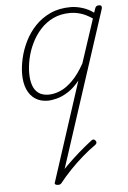

<svg xmlns="http://www.w3.org/2000/svg" viewBox="-66 -566 754 1128"><g transform="rotate(-5 311.5 -2.0)"><path d="M250 507Q244 514 235.5 511Q227 508 223.5 500Q220 492 227 484Q257 444 294 407Q331 370 370 336Q409 302 448 272Q455 267 460.5 267.5Q466 268 472 275Q477 282 476 288Q475 294 469 299Q429 327 390 361Q351 395 315.5 432Q280 469 250 507ZM213 17Q170 17 139 -3.5Q108 -24 92 -62Q76 -100 76 -151Q76 -194 87.5 -244.5Q99 -295 123 -343.5Q147 -392 184.5 -431.5Q222 -471 274 -495Q326 -519 394 -519Q427 -519 464 -507.5Q501 -496 529 -474L538 -500Q541 -508 546 -511.5Q551 -515 561 -515Q573 -515 575.5 -508.5Q578 -502 576 -494L252 500Q249 508 245 511.5Q241 515 230 515Q220 515 214.5 511Q209 507 212 500L402 -85Q368 -43 333 -21Q298 1 267 9Q236 17 213 17ZM118 -153Q118 -112 128.5 -81.5Q139 -51 162 -34.5Q185 -18 221 -18Q255 -18 291 -33.5Q327 -49 363.5 -85.5Q400 -122 434 -183L519 -441Q480 -467 448.5 -476Q417 -485 388 -485Q332 -485 288 -464Q244 -443 212 -407.5Q180 -372 159 -328.5Q138 -285 128 -239.5Q118 -194 118 -153Z"/></g></svg>

Font: Playwrite RO Thin
Style: Regular
Weight: 250
Version: Version 1.002